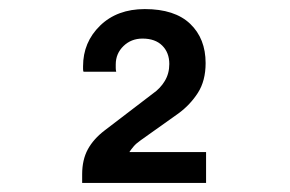

<svg xmlns="http://www.w3.org/2000/svg" viewBox="-20 -825 640 423"><path d="M161 -422V-441Q161 -473 173.5 -496Q186 -519 211 -538L317 -619Q333 -630 343 -646.5Q353 -663 353 -684Q353 -709 337.5 -724.5Q322 -740 294 -740Q269 -740 252 -723.5Q235 -707 235 -683Q235 -679 235 -675Q235 -671 236 -667H164Q163 -669 163 -673Q163 -677 163 -679Q163 -732 200.5 -768.5Q238 -805 299 -805Q365 -805 399 -772.5Q433 -740 433 -686Q433 -647 416 -620.5Q399 -594 373 -575L290 -516Q280 -509 274.5 -502.5Q269 -496 265 -490H434V-422Z"/></svg>

Font: Chivo Mono SemiBold
Style: Regular
Weight: 600
Monospace: yes
Designer: Hector Gatti
Foundry: Omnibus-Type
Version: Version 1.008